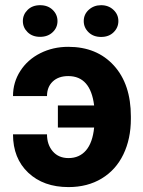

<svg xmlns="http://www.w3.org/2000/svg" viewBox="-20 -721 560 750"><path d="M246.6 -423.8Q208.5 -423.8 186 -402.6Q163.6 -381.3 163.6 -345.7H30.8Q30.8 -399.4 59.3 -443.8Q87.9 -488.3 137.5 -513.2Q187 -538.1 246.6 -538.1Q358.4 -538.1 424.8 -465.1Q491.2 -392.1 491.2 -266.1V-256.8Q491.2 -178.7 461.9 -117.9Q432.6 -57.1 377.2 -23.7Q321.8 9.8 247.6 9.8Q149.9 9.8 90.3 -46.4Q30.8 -102.5 30.8 -196.3H163.6Q163.6 -155.8 186.3 -129.6Q209 -103.5 247.6 -103.5Q290 -103.5 315.9 -133.5Q341.8 -163.6 347.7 -222.7H206.1V-309.1H347.7Q333.5 -423.8 246.6 -423.8ZM307.1 -638.7Q307.1 -665 326.9 -682.9Q346.7 -700.7 375 -700.7Q403.8 -700.7 423.1 -682.6Q442.4 -664.6 442.4 -638.7Q442.4 -613.3 423.8 -595Q405.3 -576.7 375 -576.7Q344.7 -576.7 325.9 -595Q307.1 -613.3 307.1 -638.7ZM204.6 -638.7Q204.6 -612.8 185.5 -595Q166.5 -577.1 136.7 -577.1Q106.4 -577.1 87.9 -595.2Q69.3 -613.3 69.3 -638.7Q69.3 -664.1 87.9 -682.4Q106.4 -700.7 136.7 -700.7Q167 -700.7 185.8 -682.4Q204.6 -664.1 204.6 -638.7Z"/></svg>

Font: MAUL Bold
Style: Bold
Weight: 700
Designer: MAUL
Version: Version 1.0; 2020; ttfautohint (v1.8.3)